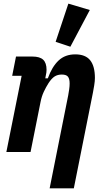

<svg xmlns="http://www.w3.org/2000/svg" viewBox="-20 -836 576 1056"><path d="M148 0H15L99 -419H47L68 -525H158Q199 -525 217.5 -507.5Q236 -490 236 -452Q236 -445 235 -437Q234 -429 232 -421L229 -405H243Q266 -469 302 -503Q338 -537 394 -537Q450 -537 476 -504.5Q502 -472 502 -407Q502 -390 498 -365.5Q494 -341 491 -326L386 200H253L355 -311Q358 -327 360.5 -344.5Q363 -362 363 -377Q363 -403 353.5 -414.5Q344 -426 320 -426Q297 -426 280.5 -415.5Q264 -405 247 -379Q233 -357 221 -331.5Q209 -306 203 -275ZM474 -781 367 -579 286 -606 356 -816Z"/></svg>

Font: IBM Plex Sans Condensed
Style: Bold Italic
Weight: 700
Width: 3
Italic angle: -11.31°
Designer: Mike Abbink, Paul van der Laan, Pieter van Rosmalen
Foundry: Bold Monday
Version: Version 3.201